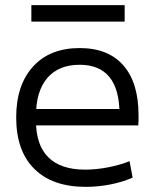

<svg xmlns="http://www.w3.org/2000/svg" viewBox="-20 -717 600 747"><path d="M314 10Q184 10 113.5 -60Q43 -130 43 -260Q43 -386 108.5 -458Q174 -530 290 -530Q401 -530 460 -462.5Q519 -395 519 -269Q519 -259 519 -248Q519 -237 518 -229H86V-293H460L445 -272Q445 -369 406 -417Q367 -465 290 -465Q208 -465 164 -413.5Q120 -362 120 -267V-247Q120 -152 168.5 -104.5Q217 -57 311 -57Q354 -57 400.5 -66Q447 -75 484 -90L496 -26Q458 -9 410 0.5Q362 10 314 10ZM102 -633V-697H465V-633Z"/></svg>

Font: M PLUS 1
Style: Regular
Weight: 400
Designer: Coji Morishita
Foundry: UNDERFOREST DESIGN
Version: Version 1.001